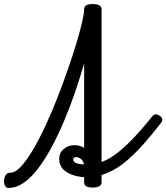

<svg xmlns="http://www.w3.org/2000/svg" viewBox="-99 -910 821 947"><path d="M-57 17Q-69 17 -74.5 5.5Q-80 -6 -79 -20.5Q-78 -35 -70.5 -46.5Q-63 -58 -49 -58Q-24 -58 4 -88Q32 -118 62.5 -169.5Q93 -221 123.5 -286Q154 -351 182 -422.5Q210 -494 234.5 -564Q259 -634 277.5 -695.5Q296 -757 306 -801Q316 -845 316 -864Q316 -877 326 -883.5Q336 -890 358 -890Q380 -890 391 -883.5Q402 -877 402 -864V-111Q438 -124 475 -152Q512 -180 555.5 -225Q599 -270 652 -336Q657 -343 665.5 -345.5Q674 -348 687 -340Q701 -331 701.5 -322Q702 -313 697 -306Q652 -248 605.5 -195.5Q559 -143 509 -103.5Q459 -64 402 -47V-11Q402 2 391 8.5Q380 15 358 15Q336 15 326 8.5Q316 2 316 -11V-36Q284 -38 255.5 -48.5Q227 -59 210 -78Q193 -97 193 -127Q193 -156 215 -175Q237 -194 268 -194Q282 -194 294 -190.5Q306 -187 316 -181V-597Q297 -531 273 -460.5Q249 -390 220.5 -321.5Q192 -253 159.5 -191.5Q127 -130 92 -83Q57 -36 19.5 -9.5Q-18 17 -57 17ZM262 -123Q262 -118 266.5 -112.5Q271 -107 282.5 -103.5Q294 -100 315 -99Q312 -117 300 -126Q288 -135 278 -135Q262 -135 262 -123Z"/></svg>

Font: Playwrite AT
Style: Regular
Weight: 400
Designer: Veronika Burian, José Scaglione
Foundry: TypeTogether
Version: Version 1.002